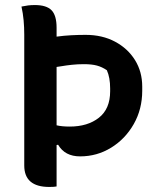

<svg xmlns="http://www.w3.org/2000/svg" viewBox="-20 -730 640 760"><path d="M65 -704Q79 -707 91 -708.5Q103 -710 118 -710Q164 -710 184 -689.5Q204 -669 204 -620V-585Q233 -589 262 -590.5Q291 -592 319 -592Q385 -592 435.5 -565Q486 -538 514.5 -492Q543 -446 543 -387V-371Q543 -298 509.5 -239Q476 -180 420 -145.5Q364 -111 297 -111Q237 -111 210 -157L204 -156V8Q200 9 192.5 9.5Q185 10 175 10Q76 10 76 -75V-593Q76 -622 73.5 -649.5Q71 -677 65 -704ZM224 -468Q212 -466 204 -465V-234Q225 -229 256 -229Q327 -229 371.5 -264Q416 -299 416 -369V-380Q416 -423 403 -452Q384 -465 363.5 -470.5Q343 -476 312 -476Q287 -476 264 -473.5Q241 -471 224 -468Z"/></svg>

Font: Recursive Sn Csl St SmB
Style: Regular
Weight: 600
Version: Version 1.079;hotconv 1.0.112;makeotfexe 2.5.65598; ttfautoh